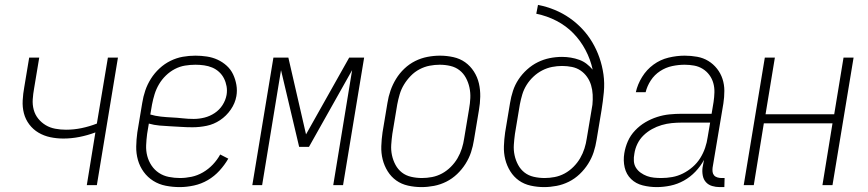

<svg xmlns="http://www.w3.org/2000/svg" viewBox="-20 -755 3540 783"><path d="M334 0 369 -215Q337 -203 304 -196.5Q271 -190 238 -190Q211 -190 185 -195.5Q159 -201 137 -214Q115 -227 99.5 -247.5Q84 -268 77.5 -293Q71 -318 72.5 -345.5Q74 -373 79 -400L99 -520H140L119 -394Q115 -372 113.5 -350Q112 -328 117.5 -307.5Q123 -287 136 -271Q149 -255 166.5 -244.5Q184 -234 205.5 -230Q227 -226 249 -226Q281 -226 312.5 -232.5Q344 -239 375 -251L420 -520H461L375 0Z M713 8Q684 8 656 2.5Q628 -3 605 -17.5Q582 -32 566 -54Q550 -76 542.5 -102.5Q535 -129 535.5 -157.5Q536 -186 540 -215L560 -335Q564 -361 572.5 -386Q581 -411 595.5 -434Q610 -457 630.5 -476Q651 -495 675.5 -507Q700 -519 725.5 -523.5Q751 -528 777 -528Q800 -528 823.5 -524.5Q847 -521 867.5 -511.5Q888 -502 904.5 -487Q921 -472 930.5 -452Q940 -432 944 -409Q948 -386 944 -363Q939 -334 921 -308Q903 -282 877.5 -265Q852 -248 823 -242Q794 -236 765 -236Q742 -236 719.5 -237.5Q697 -239 675 -240Q653 -241 630.5 -243Q608 -245 587 -251L580 -209Q577 -186 576 -163Q575 -140 580.5 -119Q586 -98 598 -80Q610 -62 628 -50Q646 -38 668.5 -33.5Q691 -29 714 -29Q737 -29 761 -34Q785 -39 807.5 -52Q830 -65 848 -84Q866 -103 878 -125L911 -108Q896 -82 875 -59Q854 -36 827.5 -20.5Q801 -5 771 1.5Q741 8 713 8ZM770 -270Q792 -270 814 -275.5Q836 -281 855.5 -294Q875 -307 887.5 -326.5Q900 -346 904 -368Q907 -386 904 -403Q901 -420 893.5 -435Q886 -450 873.5 -461.5Q861 -473 845.5 -479.5Q830 -486 812.5 -488.5Q795 -491 777 -491Q756 -491 734.5 -487.5Q713 -484 693 -473.5Q673 -463 656.5 -447Q640 -431 628.5 -411.5Q617 -392 610.5 -371Q604 -350 600 -329L593 -288Q613 -282 636 -279.5Q659 -277 681 -276Q703 -275 725 -272.5Q747 -270 770 -270Z M1009 0 1095 -520H1156L1228 -207L1404 -520H1465L1379 0H1339L1416 -469L1240 -156H1200L1126 -469L1049 0Z M1699 8Q1671 8 1644 2Q1617 -4 1596 -19Q1575 -34 1561 -56.5Q1547 -79 1540.5 -105Q1534 -131 1535 -159Q1536 -187 1540 -215L1560 -335Q1564 -361 1572.5 -385.5Q1581 -410 1595 -433Q1609 -456 1629 -475Q1649 -494 1673 -506Q1697 -518 1723 -523Q1749 -528 1774 -528Q1802 -528 1829 -522Q1856 -516 1877 -501Q1898 -486 1912.5 -463.5Q1927 -441 1933 -415Q1939 -389 1938.5 -361Q1938 -333 1933 -305L1913 -185Q1909 -159 1901 -134.5Q1893 -110 1878.5 -87Q1864 -64 1844 -45Q1824 -26 1800 -14Q1776 -2 1750 3Q1724 8 1699 8ZM1701 -29Q1721 -29 1742 -33Q1763 -37 1782.5 -47.5Q1802 -58 1818.5 -74.5Q1835 -91 1846 -110Q1857 -129 1863.5 -149.5Q1870 -170 1873 -191L1893 -311Q1897 -333 1898 -355Q1899 -377 1894.5 -398Q1890 -419 1880 -437.5Q1870 -456 1854 -468.5Q1838 -481 1817 -486Q1796 -491 1773 -491Q1753 -491 1732 -487Q1711 -483 1691 -472.5Q1671 -462 1655 -445.5Q1639 -429 1627.5 -410Q1616 -391 1610 -370.5Q1604 -350 1600 -329L1580 -209Q1577 -187 1575.5 -165Q1574 -143 1578.5 -122Q1583 -101 1593 -82.5Q1603 -64 1619 -51.5Q1635 -39 1656.5 -34Q1678 -29 1701 -29Z M2199 8Q2171 8 2144 2Q2117 -4 2096 -19Q2075 -34 2061 -56.5Q2047 -79 2040.5 -105Q2034 -131 2035 -159Q2036 -187 2040 -215L2060 -335Q2064 -360 2072 -384.5Q2080 -409 2094.5 -431Q2109 -453 2129.5 -471.5Q2150 -490 2173.5 -501.5Q2197 -513 2222 -518Q2247 -523 2272 -523Q2290 -523 2308 -520Q2326 -517 2342.5 -511Q2359 -505 2372.5 -494.5Q2386 -484 2397 -471Q2388 -513 2367.5 -551.5Q2347 -590 2317.5 -620Q2288 -650 2249.5 -670Q2211 -690 2167 -699L2174 -735Q2210 -728 2242.5 -714.5Q2275 -701 2303 -681.5Q2331 -662 2354.5 -637Q2378 -612 2395.5 -582.5Q2413 -553 2424.5 -520Q2436 -487 2441 -451.5Q2446 -416 2442.5 -379Q2439 -342 2433 -305L2413 -185Q2409 -159 2401 -134.5Q2393 -110 2378.5 -87Q2364 -64 2344 -45Q2324 -26 2300 -14Q2276 -2 2250 3Q2224 8 2199 8ZM2201 -29Q2221 -29 2242 -33Q2263 -37 2282.5 -47.5Q2302 -58 2318.5 -74.5Q2335 -91 2346 -110Q2357 -129 2363.5 -149.5Q2370 -170 2373 -191L2396 -328Q2398 -349 2397 -369Q2396 -389 2390.5 -407.5Q2385 -426 2374 -441.5Q2363 -457 2347.5 -467.5Q2332 -478 2312.5 -482Q2293 -486 2272 -486Q2252 -486 2231.5 -482Q2211 -478 2191.5 -468Q2172 -458 2155.5 -442.5Q2139 -427 2127.5 -408.5Q2116 -390 2110 -370Q2104 -350 2100 -329L2080 -209Q2077 -187 2075.5 -165Q2074 -143 2078.5 -122Q2083 -101 2093 -82.5Q2103 -64 2119 -51.5Q2135 -39 2156.5 -34Q2178 -29 2201 -29Z M2658 8Q2629 8 2601 1Q2573 -6 2553.5 -25Q2534 -44 2527.5 -72Q2521 -100 2526 -130Q2530 -155 2540.5 -179Q2551 -203 2570 -223Q2589 -243 2612 -256.5Q2635 -270 2660 -278Q2685 -286 2710 -288.5Q2735 -291 2760 -291H2882L2890 -339Q2893 -359 2893.5 -378.5Q2894 -398 2889 -416Q2884 -434 2873 -449Q2862 -464 2846 -474Q2830 -484 2811 -487.5Q2792 -491 2772 -491Q2747 -491 2721 -485.5Q2695 -480 2672 -465Q2649 -450 2634 -427Q2619 -404 2613 -379H2573Q2580 -411 2598.5 -441Q2617 -471 2645 -491.5Q2673 -512 2706.5 -520Q2740 -528 2772 -528Q2798 -528 2823 -523.5Q2848 -519 2868.5 -506.5Q2889 -494 2904 -475Q2919 -456 2926.5 -433Q2934 -410 2934 -384.5Q2934 -359 2930 -333L2886 -71Q2885 -62 2886 -54Q2887 -46 2892 -40Q2897 -34 2905.5 -31.5Q2914 -29 2922 -29H2935L2934 8H2915Q2899 8 2884 3.5Q2869 -1 2859 -12Q2849 -23 2846 -39Q2843 -55 2845 -71L2851 -103Q2837 -77 2816 -55Q2795 -33 2769 -18.5Q2743 -4 2714.5 2Q2686 8 2658 8ZM2677 -29Q2699 -29 2721.5 -33Q2744 -37 2765 -47.5Q2786 -58 2804.5 -74Q2823 -90 2835.5 -110Q2848 -130 2855.5 -152Q2863 -174 2866 -196L2876 -255H2760Q2740 -255 2719.5 -253Q2699 -251 2678.5 -245Q2658 -239 2639 -228.5Q2620 -218 2604.5 -203Q2589 -188 2579.5 -168.5Q2570 -149 2567 -128Q2564 -113 2565 -98Q2566 -83 2573.5 -71Q2581 -59 2593 -50.5Q2605 -42 2618.5 -37Q2632 -32 2647 -30.5Q2662 -29 2677 -29Z M3013 0 3099 -520H3140L3102 -289H3382L3420 -520H3461L3375 0H3334L3375 -252H3095L3054 0Z"/></svg>

Font: Iosevka SS18 Extralight
Style: Italic
Weight: 200
Italic angle: -9°
Monospace: yes
Designer: Belleve Invis
Foundry: Belleve Invis
Version: Version 25.1.1; ttfautohint (v1.8.4)